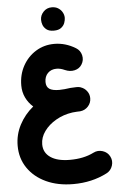

<svg xmlns="http://www.w3.org/2000/svg" viewBox="-73 -911 800 1312"><g transform="rotate(-5 326.5 -255.0)"><path d="M19 59.6Q19 -16.1 53.7 -82.8Q88.4 -149.4 148.4 -198.7Q115.7 -227.5 97.7 -265.6Q79.6 -303.7 79.6 -348.1Q79.6 -422.9 112.5 -482.7Q145.5 -542.5 201.9 -577.4Q258.3 -612.3 328.1 -612.3Q404.8 -612.3 474.6 -569.8Q503.9 -552.2 512 -518.3Q520 -484.4 501.5 -455.1Q484.9 -428.2 452.4 -420.7Q419.9 -413.1 385.7 -428.2Q356 -441.9 329.6 -441.9Q292.5 -441.9 269.5 -418.7Q246.6 -395.5 246.6 -357.9Q246.6 -325.2 267.8 -310.5Q289.1 -295.9 335.9 -295.9Q351.1 -295.9 372.6 -297.9Q412.1 -304.2 453.1 -304.7H453.6Q466.3 -305.2 478.5 -302.2Q478.5 -302.2 478.5 -301.8Q479.5 -301.8 480.5 -301.3Q481 -301.3 481.4 -301.3Q482.4 -300.8 482.9 -300.8Q483.9 -300.3 484.4 -300.3Q484.9 -300.3 484.9 -299.8Q509.3 -291.5 525.4 -270Q541.5 -248.5 541.5 -221.2Q541.5 -189 519.8 -165.3Q498 -141.6 466.8 -138.2Q463.9 -137.7 460.9 -137.7Q453.6 -137.2 444.1 -137.2Q434.6 -137.2 415 -134.8Q412.6 -134.3 410.6 -134.3Q349.1 -125.5 298.3 -96.2Q247.6 -66.9 217.3 -24.9Q187 17.1 187 64.5Q187 122.1 234.4 154.3Q281.7 186.5 367.2 186.5Q462.4 186.5 530.8 151.9Q561.5 136.2 595 147Q628.4 157.7 643.6 188Q659.2 218.3 648.4 251.5Q637.7 284.7 607.4 300.3Q503.9 353.5 376 353.5Q270.5 353.5 189.9 316.2Q109.4 278.8 64.2 212.4Q19 146 19 59.6ZM253.4 -783.7Q253.4 -814.5 276.1 -838.6Q298.8 -862.8 333 -862.8Q358.4 -862.8 376 -852.1Q393.6 -841.3 403.3 -825.7Q416 -805.7 416 -783.7Q416 -768.1 409.2 -749Q402.3 -730 384.5 -716.3Q366.7 -702.6 334.5 -702.6Q301.3 -702.6 283.9 -716.6Q266.6 -730.5 259.8 -748.5Q253.4 -765.6 253.4 -783.7Z"/></g></svg>

Font: Mikhak Black
Style: Regular
Weight: 900
Designer: Amin Abedi
Version: Version 3.3